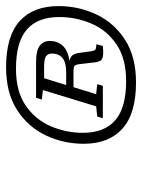

<svg xmlns="http://www.w3.org/2000/svg" viewBox="62 -819 467 631"><g transform="rotate(-90 295.5 -503.5)"><path d="M390 -717Q492.5 -717 541.8 -672.2Q591 -627.5 591 -544.5Q591 -478.5 563.5 -420.2Q536 -362 480.2 -326Q424.5 -290 340 -290Q237.5 -290 188 -334.8Q138.5 -379.5 138.5 -462Q138.5 -528.5 166.2 -586.8Q194 -645 249.8 -681Q305.5 -717 390 -717ZM345 -322.5Q418.5 -322.5 465 -354Q511.5 -385.5 533.2 -436Q555 -486.5 555 -542.5Q555 -613 514 -648.8Q473 -684.5 385 -684.5Q311 -684.5 264.8 -653Q218.5 -621.5 196.5 -571Q174.5 -520.5 174.5 -464.5Q174.5 -394 215.8 -358.2Q257 -322.5 345 -322.5ZM465.5 -420.5 460 -399Q429.5 -396 418.8 -400.8Q408 -405.5 406 -426L400.5 -473Q399 -488 394.8 -491.8Q390.5 -495.5 374 -495.5H324.5L301.5 -421L334.5 -417.5L329 -399H222.5L228 -417.5L261.5 -421L315 -596L284 -599.5L289.5 -618.5H405Q445.5 -618.5 461 -606.2Q476.5 -594 476.5 -573Q476.5 -549 461.2 -531.5Q446 -514 411 -508.5Q425.5 -505.5 430.8 -496.8Q436 -488 437.5 -473.5L442 -441Q444 -427 447.8 -423.8Q451.5 -420.5 465.5 -420.5ZM393.5 -592H354L331.5 -519.5H374Q406 -519.5 420.5 -531.8Q435 -544 435 -566Q435 -579.5 426 -585.8Q417 -592 393.5 -592Z"/></g></svg>

Font: Newsreader Caption Light
Style: Italic
Weight: 300
Italic angle: -17°
Designer: Hugues Gentile
Foundry: Production Type
Version: Version 1.001